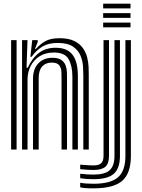

<svg xmlns="http://www.w3.org/2000/svg" viewBox="-20 -820 780 1053"><path d="M437 0V-405.8Q437 -424.2 435.4 -453.9Q433.8 -483.5 422 -513.5Q410.2 -543.5 380.9 -564Q351.5 -584.5 296 -584.5Q246.5 -584.5 213.6 -565.4Q180.8 -546.2 153.2 -508.5H146.5L156.8 -600H186.5L187 -590L171.8 -552H177.2Q204 -581.5 232.2 -596Q260.5 -610.5 305.8 -610.5Q356.2 -610.5 387.4 -595.1Q418.5 -579.8 435.1 -555.5Q451.8 -531.2 458.4 -503.9Q465 -476.5 465.9 -451.9Q466.8 -427.2 466.8 -411.8V0ZM41 0V-600H71V0ZM101 0V-600H130.8L125.5 -448.5H132.2Q156.8 -502.2 194.2 -530.4Q231.8 -558.5 286.8 -558Q349.5 -557.5 378.2 -519.2Q407 -481 407 -403.8V0H377V-399.8Q377 -458.2 356.5 -495.1Q336 -532 275.5 -532Q229.5 -532 197.1 -511.4Q164.8 -490.8 147.9 -457.4Q131 -424 131 -385.2V0ZM161 0V-388Q161 -441.5 190 -472.2Q219 -503 267.8 -503Q300.2 -503 317 -490.8Q333.8 -478.5 340.1 -460.4Q346.5 -442.2 347 -424Q347.5 -405.8 347.5 -393.8V0H317.5V-392Q317.5 -406.5 316.8 -426.5Q316 -446.5 305 -461.6Q294 -476.8 263.2 -476.8Q230.8 -476.8 211.5 -455.6Q192.2 -434.5 192.2 -391.2V0ZM545.8 -774V-800H695.8V-774ZM545.8 -722V-748H695.8V-722ZM545.8 -670V-696H695.8V-670ZM492.8 213Q440 213 419.8 207.2V182.2Q447.2 187.8 492.8 187.8Q586.5 187.8 627.1 152.4Q667.8 117 667.8 35V-600H697.8V35Q697.8 130.5 650.2 171.8Q602.8 213 492.8 213ZM492.8 162.8Q453 162.8 419.8 157.5V132.8Q439.8 135.2 456.8 136.4Q473.8 137.5 492.8 137.5Q554.5 137.5 581.1 113.8Q607.8 90 607.8 35V-600H637.8V35Q637.8 103.5 604.1 133.1Q570.5 162.8 492.8 162.8ZM492.8 112.2Q462.2 112.2 419.8 107.8V83Q467.5 87.2 492.8 87.2Q522.2 87.2 535 75.1Q547.8 63 547.8 35V-600H577.8V35Q577.8 76.5 558 94.4Q538.2 112.2 492.8 112.2Z"/></svg>

Font: Big Shoulders Inline Display Black
Style: Regular
Weight: 900
Designer: Patric King
Foundry: XO Type Co
Version: Version 1.000